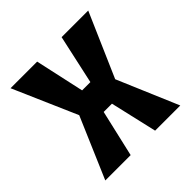

<svg xmlns="http://www.w3.org/2000/svg" viewBox="-144 -638 755 755"><g transform="rotate(-45 234.0 -260.0)"><path d="M25 0H166L211 -195H257L302 0H442L334 -254L450 -520H302L257 -315H211L166 -520H18L134 -254Z"/></g></svg>

Font: Pescante Normal
Style: Regular
Weight: 400
Designer: Ariel Martín Pérez
Foundry: Tunera Type Foundry
Version: Version 1.000;FEAKit 1.0